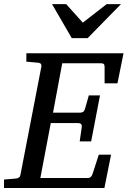

<svg xmlns="http://www.w3.org/2000/svg" viewBox="-35 -936 635 956"><path d="M549.8 -521H485.8V-602.1Q485.8 -612.8 481.9 -616.9Q478 -621.1 466.8 -621.1H274.9L229 -375H362.8Q373.5 -375 379.2 -379.2Q384.8 -383.3 388.2 -394L407.2 -460.9H462.9L418.9 -231.9H361.8L372.1 -303.2Q375 -323.2 353 -323.2H217.8L166 -49.8H400.9Q411.6 -49.8 417.2 -55.4Q422.9 -61 425.8 -69.8L457 -166H518.1L484.9 0H-15.1V-42L43 -46.9Q64 -48.3 66.9 -65.9L170.9 -604Q172.4 -612.3 168.5 -617.7Q164.6 -623 151.9 -624L96.2 -628.9V-670.9H580.1ZM401.4 -746.1H322.3L224.1 -915.5H294.4L377.4 -823.2L496.1 -915.5H567.4Z"/></svg>

Font: Charis SIL APac
Style: Italic
Weight: 400
Italic angle: -11°
Foundry: SIL International
Version: Version 5.000